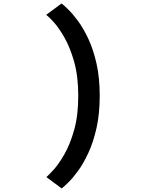

<svg xmlns="http://www.w3.org/2000/svg" viewBox="-20 -834 900 1082"><path d="M327.5 228 241.5 164Q253 154.5 281.8 123Q310.5 91.5 342.8 35.5Q375 -20.5 398 -102.2Q421 -184 421 -294Q421 -404 397.8 -486.2Q374.5 -568.5 342.2 -624.2Q310 -680 281 -711.2Q252 -742.5 240.5 -750.5L327 -814.5Q339 -805.5 364.2 -781Q389.5 -756.5 419.8 -715.5Q450 -674.5 478 -614.8Q506 -555 524 -475.2Q542 -395.5 542 -294Q542 -192.5 524 -112.8Q506 -33 478.2 27Q450.5 87 420.5 128.2Q390.5 169.5 365.2 194Q340 218.5 327.5 228Z"/></svg>

Font: Trispace SemiExpanded Medium
Style: Regular
Weight: 500
Width: 6
Designer: Tyler Finck
Foundry: Etcetera Type Company
Version: Version 1.210; ttfautohint (v1.8.3)